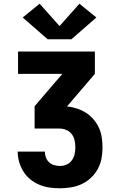

<svg xmlns="http://www.w3.org/2000/svg" viewBox="-20 -797 640 1032"><path d="M302 215Q274 215 246 211Q218 207 191.5 196Q165 185 143 167Q121 149 106 125Q91 101 83 73.5Q75 46 75 18H221Q221 33 226.5 48.5Q232 64 243.5 75Q255 86 270.5 90.5Q286 95 302 95Q321 95 338 87.5Q355 80 366 65Q377 50 381 32Q385 14 385 -5Q385 -24 381 -42.5Q377 -61 365.5 -76Q354 -91 336.5 -98.5Q319 -106 300 -106H166V-226L315 -400H77V-520H490V-400L341 -226V-225Q368 -222 394 -213.5Q420 -205 442.5 -190.5Q465 -176 483 -155Q501 -134 512 -109.5Q523 -85 527 -58Q531 -31 531 -4Q531 26 525.5 55.5Q520 85 505.5 111.5Q491 138 468.5 159Q446 180 419 192.5Q392 205 362 210Q332 215 302 215ZM364 -586H236L102 -703L193 -777L300 -657L407 -777L498 -703Z"/></svg>

Font: Iosevka Custom Heavy Extended
Style: Regular
Weight: 900
Width: 7
Monospace: yes
Designer: Belleve Invis
Foundry: Belleve Invis
Version: Version 11.2.4; ttfautohint (v1.8.4)